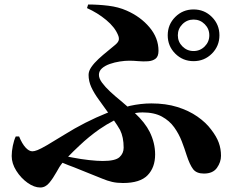

<svg xmlns="http://www.w3.org/2000/svg" viewBox="-20 -793 1040 854"><path d="M367 -757 372 -773Q417 -773 462 -767.5Q507 -762 543 -746Q605 -719 645 -671.5Q685 -624 685 -567Q685 -542 672 -532Q659 -522 638.5 -520.5Q618 -519 595.5 -521Q573 -523 555 -523Q536 -523 513 -519.5Q490 -516 468.5 -508.5Q447 -501 433.5 -489Q420 -477 420 -460Q420 -444 434 -425Q448 -406 470 -385.5Q492 -365 518 -344Q533 -331 547 -319Q552 -320 557 -322Q607 -333 653 -333Q718 -333 769 -317Q820 -301 858 -274.5Q896 -248 919 -217Q943 -186 953 -158.5Q963 -131 963 -100Q963 -72 945 -46.5Q927 -21 887 -21Q854 -21 839 -40.5Q824 -60 810 -103Q801 -132 788.5 -164.5Q776 -197 755 -226.5Q734 -256 700 -274.5Q666 -293 614 -293Q597 -293 580 -290Q625 -248 646 -206Q670 -157 670 -106Q670 -48 636.5 -13.5Q603 21 527 21Q500 21 478.5 16Q457 11 434.5 1.5Q412 -8 381 -20Q348 -34 309 -49Q284 -58 258 -69Q244 -52 231 -27Q216 0 199 20.5Q182 41 159 41Q132 41 102.5 20Q73 -1 52.5 -33.5Q32 -66 32 -99Q32 -120 37 -144.5Q42 -169 50 -186H65Q78 -154 93.5 -137Q109 -120 124 -120Q133 -120 147 -125.5Q161 -131 189.5 -147.5Q218 -164 268 -195Q311 -222 359 -246.5Q407 -271 457 -291Q459 -291 461 -292Q438 -324 420 -349Q398 -379 386 -405.5Q374 -432 374 -460Q374 -477 386.5 -495Q399 -513 418.5 -531Q438 -549 458 -565Q478 -581 493 -594Q507 -606 508.5 -616Q510 -626 505 -637Q491 -672 452.5 -704Q414 -736 367 -757ZM726 -636Q726 -684 759.5 -717.5Q793 -751 841 -751Q889 -751 922.5 -717.5Q956 -684 956 -636Q956 -588 922.5 -554.5Q889 -521 841 -521Q793 -521 759.5 -554.5Q726 -588 726 -636ZM487 -257Q454 -240 422 -218Q375 -185 334 -146Q306 -120 283 -96Q293 -94 304 -92Q340 -85 376 -81Q412 -77 437 -77Q493 -77 511.5 -94Q530 -111 530 -136Q530 -183 514 -215Q502 -236 487 -257ZM771 -636Q771 -607 791.5 -586.5Q812 -566 841 -566Q870 -566 890.5 -586.5Q911 -607 911 -636Q911 -665 890.5 -685.5Q870 -706 841 -706Q812 -706 791.5 -685.5Q771 -665 771 -636Z"/></svg>

Font: Early Summer Mincho Heavy
Style: Regular
Weight: 900
Designer: GuiWonder
Version: Version 1.002